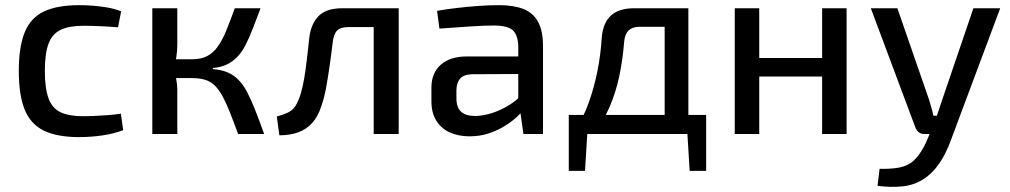

<svg xmlns="http://www.w3.org/2000/svg" viewBox="-20 -520 3920 745"><path d="M288 -500Q311 -500 339 -498Q367 -496 396 -491Q425 -486 450 -476L438 -414Q403 -417 366.5 -418.5Q330 -420 304 -420Q249 -420 216 -404.5Q183 -389 168.5 -351Q154 -313 154 -245Q154 -177 168.5 -138Q183 -99 216 -84Q249 -69 304 -69Q319 -69 343.5 -70Q368 -71 396 -73Q424 -75 449 -79L458 -15Q422 -1 377 5.5Q332 12 287 12Q202 12 150.5 -13Q99 -38 76 -94Q53 -150 53 -245Q53 -339 76 -395Q99 -451 150.5 -475.5Q202 -500 288 -500Z M991 -488Q974 -443 960 -407Q946 -371 932 -344Q918 -317 900.5 -299Q883 -281 860.5 -270Q838 -259 806 -256V-252Q840 -249 863.5 -239Q887 -229 905.5 -210Q924 -191 939 -162.5Q954 -134 970 -93.5Q986 -53 1005 0H904Q886 -49 871.5 -85.5Q857 -122 843 -147.5Q829 -173 813 -188.5Q797 -204 775.5 -210.5Q754 -217 725 -217V-290Q760 -290 784 -302.5Q808 -315 825.5 -340Q843 -365 858 -401.5Q873 -438 891 -488ZM668 -488V-347Q668 -324 664.5 -300.5Q661 -277 654 -256Q660 -234 664 -212Q668 -190 668 -171V0H571V-488ZM758 -290V-217H640V-290Z M1514 -488V-415H1332Q1302 -415 1288.5 -402Q1275 -389 1271 -356Q1266 -313 1259.5 -267.5Q1253 -222 1245.5 -180.5Q1238 -139 1226 -106Q1214 -68 1191.5 -43Q1169 -18 1137 -6.5Q1105 5 1064 5L1054 -68Q1080 -75 1096.5 -83Q1113 -91 1122.5 -103.5Q1132 -116 1139 -134Q1148 -156 1154.5 -186Q1161 -216 1165.5 -248.5Q1170 -281 1173.5 -313.5Q1177 -346 1180 -373Q1187 -429 1217 -458.5Q1247 -488 1308 -488ZM1527 -488V0H1430V-488Z M1916 -500Q1972 -500 2010 -485.5Q2048 -471 2067.5 -436Q2087 -401 2087 -340V0H2011L1996 -106L1991 -118V-340Q1990 -383 1970.5 -402Q1951 -421 1895 -421Q1856 -421 1798.5 -417Q1741 -413 1685 -409L1676 -478Q1710 -484 1752 -489Q1794 -494 1837 -497Q1880 -500 1916 -500ZM2043 -301 2042 -233 1813 -232Q1779 -231 1765 -214.5Q1751 -198 1751 -169V-139Q1751 -103 1769 -86.5Q1787 -70 1824 -70Q1852 -70 1886.5 -80.5Q1921 -91 1956 -112.5Q1991 -134 2019 -167V-104Q2010 -90 1990 -70.5Q1970 -51 1941.5 -33Q1913 -15 1878 -3Q1843 9 1802 9Q1758 9 1724.5 -6.5Q1691 -22 1672.5 -52.5Q1654 -83 1654 -127V-180Q1654 -237 1690.5 -269Q1727 -301 1792 -301Z M2639 -488V-416H2461Q2407 -416 2402 -359Q2396 -285 2382.5 -222.5Q2369 -160 2345.5 -105.5Q2322 -51 2282 0H2203Q2242 -59 2264 -120.5Q2286 -182 2298.5 -246Q2311 -310 2315 -375Q2320 -432 2351 -460Q2382 -488 2441 -488ZM2259 -5 2250 143H2187V-5ZM2720 -74V0H2187V-74ZM2720 -5V143H2656L2647 -5ZM2651 -488V0H2559V-488Z M2926 -488V0H2831V-488ZM3179 -295V-223H2920V-295ZM3265 -488V0H3170V-488Z M3861 -488 3670 23Q3661 49 3647 76.5Q3633 104 3613.5 129Q3594 154 3568 172Q3530 198 3483.5 203Q3437 208 3385 201L3393 135Q3427 136 3458 132Q3489 128 3513 113Q3534 98 3551 72.5Q3568 47 3580 17L3605 -42Q3613 -63 3621 -88.5Q3629 -114 3636 -133L3757 -488ZM3462 -488 3585 -133Q3590 -118 3594 -102.5Q3598 -87 3602 -71H3626L3593 0H3567Q3554 0 3545.5 -6.5Q3537 -13 3532 -25L3359 -488Z"/></svg>

Font: Exo 2 Medium
Style: Regular
Weight: 500
Designer: Natanael Gama
Foundry: Natanael Gama
Version: Version 2.010